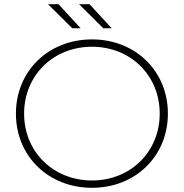

<svg xmlns="http://www.w3.org/2000/svg" viewBox="-20 -892 877 916"><path d="M419 4C626 4 781 -147 781 -350C781 -553 626 -704 419 -704C211 -704 56 -553 56 -350C56 -147 211 4 419 4ZM419 -31C234 -31 95 -168 95 -350C95 -532 234 -669 419 -669C603 -669 742 -532 742 -350C742 -168 603 -31 419 -31ZM513 -757 407 -872H357L473 -757ZM365 -757 259 -872H209L325 -757Z"/></svg>

Font: Montserrat-Alt1 ExtLt
Style: Regular
Weight: 200
Designer: Differentunic
Foundry: Differentunic
Version: Version 7.222